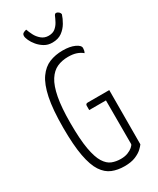

<svg xmlns="http://www.w3.org/2000/svg" viewBox="-230 -976 864 1053"><g transform="rotate(-30 202.0 -449.5)"><path d="M228 10Q185 10 150.5 -4Q116 -18 91.5 -55Q67 -92 54 -161.5Q41 -231 41 -341Q41 -456 56 -528Q71 -600 99 -639.5Q127 -679 165 -694.5Q203 -710 250 -710Q295 -710 324.5 -696.5Q354 -683 354 -666Q354 -659 352.5 -651.5Q351 -644 347 -637Q332 -650 310.5 -657.5Q289 -665 258 -665Q219 -665 188 -651Q157 -637 134.5 -602Q112 -567 100 -504Q88 -441 88 -344Q88 -240 99 -178.5Q110 -117 129.5 -86Q149 -55 174.5 -45Q200 -35 230 -35Q256 -35 275 -42.5Q294 -50 305.5 -60Q317 -70 319 -77V-354H213V-381Q213 -394 227 -394H363L362 -51Q356 -42 340.5 -27.5Q325 -13 297.5 -1.5Q270 10 228 10ZM224 -775Q196 -775 174.5 -788Q153 -801 137.5 -819.5Q122 -838 114 -856Q106 -874 106 -884Q106 -896 113.5 -901Q121 -906 134 -909Q140 -892 150.5 -871Q161 -850 180 -834Q199 -818 225 -818Q251 -818 267 -831Q283 -844 293 -862.5Q303 -881 310 -898Q315 -907 322.5 -906.5Q330 -906 337.5 -899.5Q345 -893 346 -884Q339 -861 324 -835.5Q309 -810 285 -792.5Q261 -775 224 -775Z"/></g></svg>

Font: Yanone Kaffeesatz Light
Style: Regular
Weight: 300
Designer: Yanone (Cyrillic: Daniel Pouzeot, Huerta Tipografica, and Cyreal)
Foundry: Yanone
Version: Version 2.003